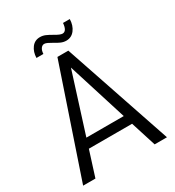

<svg xmlns="http://www.w3.org/2000/svg" viewBox="-201 -966 983 1081"><g transform="rotate(-30 290.5 -425.0)"><path d="M431 -164H150L98 0H18L255 -700H326L563 0H483ZM412 -225 291 -610 169 -225ZM225 -846Q243 -846 259.5 -839Q276 -832 298 -819Q331 -799 346 -799Q374 -799 378 -850H422Q421 -809 400 -781.5Q379 -754 345 -754Q327 -754 310 -761.5Q293 -769 272 -782Q260 -789 248 -795Q236 -801 227 -801Q214 -801 205 -788.5Q196 -776 195 -754H150Q151 -793 171 -819.5Q191 -846 225 -846Z"/></g></svg>

Font: Sarabun Light
Style: Regular
Weight: 300
Designer: Suppakit Chalermlarp | Katatrad Co.,Ltd.
Foundry: Cadson Demak Co.,Ltd.
Version: Version 1.000; ttfautohint (v1.6)